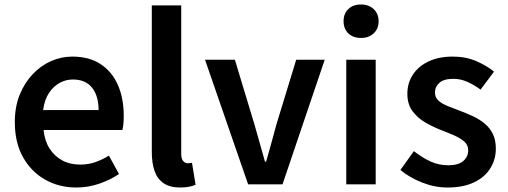

<svg xmlns="http://www.w3.org/2000/svg" viewBox="-20 -821 2262 855"><path d="M320 14Q243 14 181 -21Q119 -56 82.5 -121Q46 -186 46 -277Q46 -345 67.5 -398.5Q89 -452 125.5 -490.5Q162 -529 207.5 -549Q253 -569 302 -569Q377 -569 428 -535.5Q479 -502 505 -442.5Q531 -383 531 -305Q531 -286 529.5 -269.5Q528 -253 525 -242H174Q179 -193 201 -159Q223 -125 257.5 -106.5Q292 -88 337 -88Q372 -88 403 -98.5Q434 -109 465 -128L510 -46Q471 -20 422 -3Q373 14 320 14ZM172 -331H419Q419 -394 390 -430.5Q361 -467 304 -467Q273 -467 245 -451.5Q217 -436 197.5 -406Q178 -376 172 -331Z M782 14Q736 14 708 -5.5Q680 -25 668 -60.5Q656 -96 656 -143V-797H787V-137Q787 -113 796 -103.5Q805 -94 815 -94Q819 -94 823 -94.5Q827 -95 835 -96L851 2Q839 7 822.5 10.5Q806 14 782 14Z M1085 0 893 -555H1026L1113 -267Q1125 -227 1136.5 -184.5Q1148 -142 1160 -101H1165Q1177 -142 1188.5 -184.5Q1200 -227 1211 -267L1299 -555H1426L1238 0Z M1522 0V-555H1653V0ZM1588 -652Q1552 -652 1531 -672.5Q1510 -693 1510 -727Q1510 -760 1531 -780.5Q1552 -801 1588 -801Q1622 -801 1644 -780.5Q1666 -760 1666 -727Q1666 -693 1644 -672.5Q1622 -652 1588 -652Z M1973 14Q1916 14 1860 -8Q1804 -30 1763 -64L1823 -148Q1860 -119 1897 -102Q1934 -85 1976 -85Q2021 -85 2043 -104Q2065 -123 2065 -152Q2065 -175 2047.5 -190.5Q2030 -206 2002.5 -218Q1975 -230 1946 -241Q1910 -255 1875 -275Q1840 -295 1817 -326Q1794 -357 1794 -403Q1794 -451 1818.5 -488.5Q1843 -526 1888.5 -547.5Q1934 -569 1996 -569Q2054 -569 2100.5 -549Q2147 -529 2180 -502L2120 -422Q2091 -443 2061 -456.5Q2031 -470 1999 -470Q1957 -470 1937 -452.5Q1917 -435 1917 -409Q1917 -387 1932.5 -373Q1948 -359 1974 -348.5Q2000 -338 2030 -327Q2059 -316 2087 -303Q2115 -290 2138 -271Q2161 -252 2174.5 -225Q2188 -198 2188 -159Q2188 -111 2163.5 -71.5Q2139 -32 2091 -9Q2043 14 1973 14Z"/></svg>

Font: Noto Sans HK Thin SemiBold
Style: Regular
Weight: 600
Version: Version 2.004-H2;hotconv 1.0.118;makeotfexe 2.5.65603